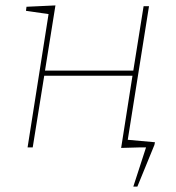

<svg xmlns="http://www.w3.org/2000/svg" viewBox="-20 -545 652 710"><path d="M82 0 161 -502 166 -492 76 -505 78 -520 185 -525 145 -275 138 -284H482L472 -278L511 -522H531L451 -19L444 -29L537 -16L535 -1L428 2L471 -272L479 -265H135L145 -274L101 0ZM442 -29 553 -19 551 -9 488 145H473L523 -9L527 0H437Z"/></svg>

Font: Bitter Thin
Style: Italic
Weight: 100
Italic angle: -9°
Designer: Sol Matas, and Bitter project Authors
Foundry: Sol Matas
Version: Version 2.002